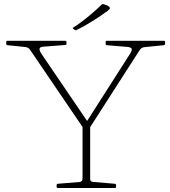

<svg xmlns="http://www.w3.org/2000/svg" viewBox="-20 -936 848 956"><path d="M391 0V-317H429V0ZM129 -689Q125 -695 119 -698Q113 -701 105 -702L17 -711Q11 -712 11 -718V-727Q11 -733 17 -733H305Q311 -733 311 -727V-718Q311 -712 305 -712L201 -704Q179 -703 177 -694Q175 -685 187 -667L423 -320H405L628 -669Q640 -688 634.5 -695Q629 -702 607 -703L512 -711Q506 -712 506 -718V-727Q506 -733 512 -733H796Q802 -733 802 -727V-718Q802 -712 796 -711L697 -701Q690 -700 684.5 -696Q679 -692 675 -686L420 -289H401ZM268 0Q262 0 262 -6V-14Q262 -20 268 -21L378 -30Q385 -31 388 -36Q391 -41 391 -48V-222H429V-44Q429 -37 434 -33.5Q439 -30 446 -30L552 -21Q558 -20 558 -14V-6Q558 0 552 0ZM345 -793Q339 -796 345 -799Q366 -812 391.5 -831.5Q417 -851 442 -872.5Q467 -894 486 -913Q490 -917 496 -915Q504 -913 511 -910Q518 -907 523 -903Q527 -899 527.5 -896.5Q528 -894 525.5 -891Q523 -888 516 -882Q482 -857 439 -830Q396 -803 362 -787Q358 -784 352 -787Z"/></svg>

Font: Hahmlet Thin
Style: Regular
Weight: 250
Version: Version 1.002